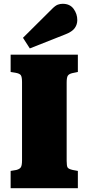

<svg xmlns="http://www.w3.org/2000/svg" viewBox="-20 -991 466 1011"><path d="M36 0V-91L66 -96Q85 -101 90.5 -111.5Q96 -122 96 -147V-559Q96 -585 90 -594.5Q84 -604 61 -608L36 -612V-703H390V-612L361 -606Q344 -602 337.5 -593Q331 -584 331 -556V-144Q331 -117 336 -109Q341 -101 363 -96L390 -91V0ZM137 -736 101 -792 255 -945Q272 -962 284.5 -966.5Q297 -971 310 -971Q348 -971 367.5 -944.5Q387 -918 387 -885Q387 -862 373.5 -843Q360 -824 324 -810Z"/></svg>

Font: Literata 18pt Black
Style: Regular
Weight: 900
Designer: Latin by Veronika Burian and Jose Scaglione. Greek by Irene Vlachou. Cyrillic by Vera Evstafieva.
Foundry: TypeTogether
Version: Version 3.103;gftools[0.9.29]